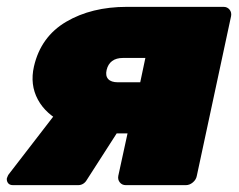

<svg xmlns="http://www.w3.org/2000/svg" viewBox="-31 -540 696 560"><path d="M336 0Q325 0 318.5 -8Q312 -16 314 -27L341 -151H284L285 -156Q209 -156 156 -181Q103 -206 79.5 -249.5Q56 -293 68 -346Q88 -433 162 -476.5Q236 -520 339 -520H621Q632 -520 638.5 -512Q645 -504 643 -493L543 -27Q541 -16 531.5 -8Q522 0 511 0ZM7 0Q-3 0 -7.5 -6Q-12 -12 -11 -20Q-10 -22 -9 -25Q-8 -28 -6 -31L129 -206L319 -166L222 -15Q218 -8 211.5 -4Q205 0 197 0ZM313 -300H378L393 -371H328Q308 -371 296 -362Q284 -353 280 -336Q276 -319 284.5 -309.5Q293 -300 313 -300Z"/></svg>

Font: Rubik Black
Style: Italic
Weight: 900
Italic angle: -12°
Designer: Hubert and Fischer
Foundry: Hubert and Fischer
Version: Version 2.300;gftools[0.9.30]